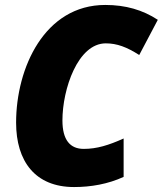

<svg xmlns="http://www.w3.org/2000/svg" viewBox="-20 -745 657 775"><path d="M279 10C347 10 416 -2 479 -31V-186C419 -159 371 -144 318 -144C263 -144 232 -180 232 -259C232 -385 294 -570 407 -570C452 -570 492 -555 542 -523L617 -665C556 -705 487 -725 405 -725C160 -725 45 -471 45 -250C45 -94 122 10 279 10Z"/></svg>

Font: Noto Sans SemiCondensed Black
Style: Italic
Weight: 900
Width: 4
Italic angle: -12°
Designer: Monotype Design Team
Foundry: Monotype Imaging Inc.
Version: Version 2.013